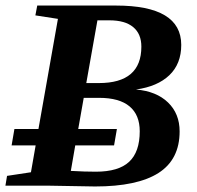

<svg xmlns="http://www.w3.org/2000/svg" viewBox="-29 -675 716 698"><path d="M316.4 2.9 147.9 0H-9.3L-3.4 -35.6L83.5 -48.8L100.6 -146.5H13.2L23.4 -206.1H110.8L181.6 -606.4L99.6 -619.1L106.4 -654.8H392.6Q629.9 -654.8 629.9 -511.7Q629.9 -442.9 586.7 -401.6Q543.5 -360.4 465.3 -349.6Q539.6 -343.3 581.8 -302.5Q624 -261.7 624 -197.3Q624 -95.2 547.1 -46.1Q470.2 2.9 316.4 2.9ZM319.3 -50.8Q401.9 -50.8 440.4 -86.7Q479 -122.6 479 -197.8Q479 -257.3 441.9 -288.3Q404.8 -319.3 331.1 -319.3H275.4L255.4 -206.1H396L385.7 -146.5H244.6L228.5 -53.7Q279.8 -50.8 319.3 -50.8ZM330.6 -373Q484.9 -373 484.9 -505.4Q484.9 -551.8 455.3 -576.4Q425.8 -601.1 368.7 -601.1H325.2L284.7 -373Z"/></svg>

Font: Tinos
Style: Bold Italic
Weight: 700
Italic angle: -16.333°
Designer: Steve Matteson
Foundry: Monotype Imaging Inc.
Version: Version 1.23